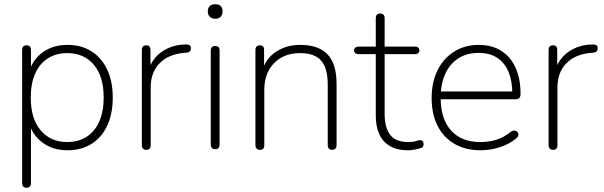

<svg xmlns="http://www.w3.org/2000/svg" viewBox="-20 -705 2865 911"><path d="M106 186Q96 186 90.5 180Q85 174 85 164V-468Q85 -479 90.5 -484.5Q96 -490 106 -490Q116 -490 121.5 -484.5Q127 -479 127 -468V-358H116Q133 -420 181.5 -456Q230 -492 300 -492Q366 -492 414 -461.5Q462 -431 488.5 -375Q515 -319 515 -242Q515 -166 489 -109.5Q463 -53 414.5 -22.5Q366 8 300 8Q230 8 181.5 -28.5Q133 -65 116 -126H127V164Q127 174 121.5 180Q116 186 106 186ZM299 -31Q352 -31 391 -56Q430 -81 451 -128.5Q472 -176 472 -242Q472 -342 425.5 -397.5Q379 -453 299 -453Q246 -453 207 -428Q168 -403 147 -356Q126 -309 126 -242Q126 -142 173 -86.5Q220 -31 299 -31Z M674 6Q664 6 658.5 0Q653 -6 653 -16V-468Q653 -479 658.5 -484.5Q664 -490 674 -490Q684 -490 689 -484.5Q694 -479 694 -468V-371H684Q703 -430 751.5 -462Q800 -494 864 -494Q873 -494 879.5 -490.5Q886 -487 886 -477Q886 -467 881 -461.5Q876 -456 864 -455L852 -454Q778 -447 736.5 -404Q695 -361 695 -290V-16Q695 -6 690 0Q685 6 674 6Z M1001 3Q991 3 985.5 -3Q980 -9 980 -19V-465Q980 -476 985.5 -481.5Q991 -487 1001 -487Q1011 -487 1016.5 -481.5Q1022 -476 1022 -465V-19Q1022 -9 1017 -3Q1012 3 1001 3ZM1001 -616Q985 -616 975.5 -625.5Q966 -635 966 -651Q966 -668 975.5 -676.5Q985 -685 1001 -685Q1018 -685 1027 -676.5Q1036 -668 1036 -651Q1036 -635 1027 -625.5Q1018 -616 1001 -616Z M1213 6Q1203 6 1197.5 0Q1192 -6 1192 -16V-468Q1192 -479 1197.5 -484.5Q1203 -490 1213 -490Q1223 -490 1228 -484.5Q1233 -479 1233 -468V-366H1222Q1242 -429 1291 -460.5Q1340 -492 1404 -492Q1462 -492 1500.5 -472Q1539 -452 1558 -411Q1577 -370 1577 -308V-16Q1577 -6 1571.5 0Q1566 6 1556 6Q1546 6 1540.5 0Q1535 -6 1535 -16V-304Q1535 -381 1504 -417Q1473 -453 1404 -453Q1327 -453 1280.5 -405.5Q1234 -358 1234 -278V-16Q1234 6 1213 6Z M1915 8Q1865 8 1831 -11.5Q1797 -31 1780 -67.5Q1763 -104 1763 -156V-448H1682Q1672 -448 1666 -453Q1660 -458 1660 -466Q1660 -474 1666 -479Q1672 -484 1682 -484H1763V-619Q1763 -630 1768.5 -635.5Q1774 -641 1784 -641Q1794 -641 1799.5 -635.5Q1805 -630 1805 -619V-484H1948Q1959 -484 1964.5 -479Q1970 -474 1970 -466Q1970 -458 1964.5 -453Q1959 -448 1948 -448H1805V-165Q1805 -100 1831 -65.5Q1857 -31 1918 -31Q1939 -31 1952.5 -35.5Q1966 -40 1975 -40Q1981 -40 1985.5 -35Q1990 -30 1990 -21Q1990 -16 1987.5 -10.5Q1985 -5 1978 -3Q1968 1 1949.5 4.5Q1931 8 1915 8Z M2261 8Q2189 8 2137 -22Q2085 -52 2056.5 -107.5Q2028 -163 2028 -240Q2028 -316 2056.5 -372.5Q2085 -429 2135.5 -460.5Q2186 -492 2252 -492Q2299 -492 2335.5 -476Q2372 -460 2397.5 -430Q2423 -400 2436.5 -357Q2450 -314 2450 -260Q2450 -247 2444.5 -240.5Q2439 -234 2428 -234H2055V-271H2428L2411 -259Q2411 -320 2393 -363.5Q2375 -407 2339.5 -430.5Q2304 -454 2251 -454Q2193 -454 2152.5 -426.5Q2112 -399 2091.5 -352Q2071 -305 2071 -245V-240Q2071 -140 2120.5 -85.5Q2170 -31 2259 -31Q2299 -31 2334 -41.5Q2369 -52 2403 -79Q2410 -85 2417.5 -85.5Q2425 -86 2430.5 -82.5Q2436 -79 2438.5 -73.5Q2441 -68 2439 -61Q2437 -54 2429 -48Q2398 -22 2353 -7Q2308 8 2261 8Z M2604 6Q2594 6 2588.5 0Q2583 -6 2583 -16V-468Q2583 -479 2588.5 -484.5Q2594 -490 2604 -490Q2614 -490 2619 -484.5Q2624 -479 2624 -468V-371H2614Q2633 -430 2681.5 -462Q2730 -494 2794 -494Q2803 -494 2809.5 -490.5Q2816 -487 2816 -477Q2816 -467 2811 -461.5Q2806 -456 2794 -455L2782 -454Q2708 -447 2666.5 -404Q2625 -361 2625 -290V-16Q2625 -6 2620 0Q2615 6 2604 6Z"/></svg>

Font: Nunito ExtraLight ExtraLight
Style: Regular
Weight: 250
Version: Version 3.602